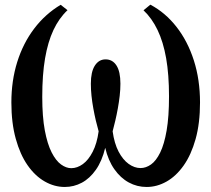

<svg xmlns="http://www.w3.org/2000/svg" viewBox="-20 -770 883 802"><path d="M250.5 11Q207 11 166.8 -12Q126.5 -35 95.2 -79.8Q64 -124.5 45.8 -190.5Q27.5 -256.5 27.5 -342Q27.5 -433 52 -511.2Q76.5 -589.5 122.8 -650.5Q169 -711.5 233.5 -750L262 -727.5Q226.5 -694 203.2 -644.5Q180 -595 168.2 -526.2Q156.5 -457.5 156.5 -365.5Q156.5 -282.5 167.2 -225.2Q178 -168 195.8 -133.2Q213.5 -98.5 235 -83Q256.5 -67.5 277.5 -67.5Q302.5 -67.5 326 -84.5Q349.5 -101.5 367.2 -136Q385 -170.5 392 -221.5Q386 -242.5 380.2 -266.8Q374.5 -291 369.8 -317.2Q365 -343.5 362.2 -369.8Q359.5 -396 359.5 -420.5Q359.5 -470 376.2 -496Q393 -522 421 -522Q450 -522 466.5 -496.5Q483 -471 483 -420.5Q483 -396 480 -369.8Q477 -343.5 472.2 -317.2Q467.5 -291 461.8 -266.8Q456 -242.5 450.5 -221.5Q457.5 -171 475.2 -137Q493 -103 517.2 -85.5Q541.5 -68 567 -68Q589.5 -68 610.8 -83Q632 -98 649 -132.5Q666 -167 676 -224.8Q686 -282.5 686 -367.5Q686 -458.5 674 -526.8Q662 -595 638.2 -644.5Q614.5 -694 579.5 -727L608 -750.5Q670.5 -717.5 717.2 -657.8Q764 -598 789.8 -517.5Q815.5 -437 815.5 -342Q815.5 -255 797 -189Q778.5 -123 747 -78.5Q715.5 -34 675.5 -11.5Q635.5 11 592.5 11Q552.5 11 518 -7.8Q483.5 -26.5 457.8 -63Q432 -99.5 419.5 -152.5Q406 -97 380.5 -60.8Q355 -24.5 321.8 -6.8Q288.5 11 250.5 11Z"/></svg>

Font: Merriweather 72pt SemiBold
Style: Regular
Weight: 600
Version: Version 2.100